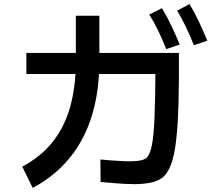

<svg xmlns="http://www.w3.org/2000/svg" viewBox="-20 -873 1040 939"><path d="M472 17 471 -93Q491 -91 523 -88.5Q555 -86 589.5 -84.5Q624 -83 652 -86Q680 -89 694 -99Q713 -114 722.5 -161.5Q732 -209 735.5 -295.5Q739 -382 740 -511H109V-614H855Q856 -473 853 -367Q850 -261 841.5 -187Q833 -113 816 -67.5Q799 -22 771 -2Q747 15 710.5 21.5Q674 28 632 27.5Q590 27 548 23.5Q506 20 472 17ZM140 46 89 -58Q182 -108 239.5 -181.5Q297 -255 324 -353.5Q351 -452 351 -576V-796H466V-576Q466 -479 451 -397Q436 -315 408 -247.5Q380 -180 340 -125.5Q300 -71 250 -28.5Q200 14 140 46ZM928 -652Q908 -703 888 -744Q868 -785 846 -821L907 -853Q933 -810 954 -764.5Q975 -719 994 -674ZM793 -633Q773 -683 753 -724Q733 -765 710 -802L772 -833Q798 -790 819.5 -744.5Q841 -699 859 -655Z"/></svg>

Font: Murecho Thin Medium
Style: Regular
Weight: 500
Version: Version 1.010